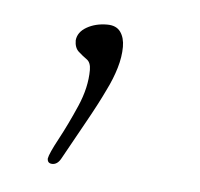

<svg xmlns="http://www.w3.org/2000/svg" viewBox="-29 -88 239 230"><g transform="rotate(5 90.5 27.0)"><path d="M41 113Q35 113 35 107Q36 101 46 82.5Q56 64 66 41Q76 18 76 -3Q76 -12 71 -15.5Q66 -19 61 -23.5Q56 -28 56 -37Q57 -47 67.5 -53Q78 -59 92 -59Q103 -59 108 -52Q113 -45 113 -34Q113 -22 109 -8.5Q105 5 98 19Q90 36 76 61Q62 86 51 106Q47 113 41 113Z"/></g></svg>

Font: Shalimar
Style: Regular
Weight: 400
Designer: Robert E. Leuschke
Foundry: Robert E. Leuschke
Version: Version 1.010; ttfautohint (v1.8.3)